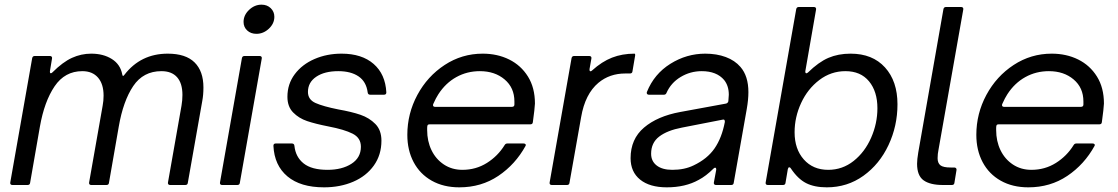

<svg xmlns="http://www.w3.org/2000/svg" viewBox="-20 -793 4791 823"><path d="M109 -9Q108 0 98 0H33Q28 0 25.5 -3Q23 -6 24 -11L118 -544Q120 -553 129 -553H194Q199 -553 201.5 -550Q204 -547 203 -542L194 -488V-485Q194 -479 198 -479Q201 -479 205 -483Q249 -527 288.5 -545Q328 -563 371 -563Q423 -563 459.5 -540Q496 -517 504 -474Q506 -462 513 -472Q583 -563 699 -563Q776 -563 814 -525.5Q852 -488 852 -418Q852 -386 847 -360L785 -9Q784 0 774 0H709Q704 0 701.5 -3Q699 -6 700 -11L758 -340Q762 -363 762 -386Q762 -436 739 -462Q716 -488 672 -488Q594 -488 551 -424Q508 -360 489 -250L447 -9Q446 0 436 0H371Q366 0 363.5 -3Q361 -6 362 -11L420 -340Q424 -361 424 -383Q424 -433 400 -460.5Q376 -488 333 -488Q258 -488 214 -423Q170 -358 151 -250Z M1008 -9Q1007 0 997 0H932Q927 0 924.5 -3Q922 -6 923 -11L1017 -544Q1019 -553 1028 -553H1093Q1098 -553 1100.5 -550Q1103 -547 1102 -542ZM1024 -699Q1024 -728 1047.5 -750.5Q1071 -773 1101 -773Q1125 -773 1140.5 -758Q1156 -743 1156 -721Q1156 -692 1132.5 -670Q1109 -648 1079 -648Q1055 -648 1039.5 -662.5Q1024 -677 1024 -699Z M1152 -168Q1152 -178 1162 -178H1231Q1241 -178 1242 -168Q1247 -120 1281.5 -92.5Q1316 -65 1384 -65Q1446 -65 1486.5 -91Q1527 -117 1527 -164Q1527 -202 1491.5 -220Q1456 -238 1388 -251Q1332 -262 1296.5 -274Q1261 -286 1236.5 -311Q1212 -336 1212 -378Q1212 -433 1243.5 -475Q1275 -517 1328 -540Q1381 -563 1444 -563Q1531 -563 1581.5 -519Q1632 -475 1636 -397Q1636 -387 1626 -387H1567Q1557 -387 1556 -397Q1550 -443 1517 -465.5Q1484 -488 1430 -488Q1371 -488 1335.5 -464Q1300 -440 1300 -399Q1300 -366 1332.5 -351.5Q1365 -337 1430 -324Q1487 -314 1525 -301Q1563 -288 1589 -261.5Q1615 -235 1615 -190Q1615 -129 1582.5 -83.5Q1550 -38 1494 -14Q1438 10 1369 10Q1268 10 1212 -37Q1156 -84 1152 -168Z M1726 -215Q1726 -306 1769 -386Q1812 -466 1886 -514.5Q1960 -563 2049 -563Q2112 -563 2162.5 -538Q2213 -513 2243 -465Q2273 -417 2273 -349Q2272 -327 2264 -269Q2263 -260 2253 -260H1822Q1814 -260 1812.5 -255.5Q1811 -251 1811 -244.5Q1811 -238 1811 -235Q1811 -188 1829.5 -149.5Q1848 -111 1882.5 -88Q1917 -65 1962 -65Q2020 -65 2067 -94.5Q2114 -124 2143 -171Q2147 -178 2155 -178H2224Q2230 -178 2232.5 -175Q2235 -172 2233 -168Q2189 -88 2116 -39Q2043 10 1949 10Q1881 10 1830.5 -18.5Q1780 -47 1753 -98Q1726 -149 1726 -215ZM2174 -335Q2185 -335 2185 -345V-358Q2185 -417 2143 -452.5Q2101 -488 2037 -488Q1982 -488 1936 -462.5Q1890 -437 1859 -389Q1849 -374 1837 -347L1836 -343Q1836 -335 1845 -335Z M2345 0Q2340 0 2337.5 -3Q2335 -6 2336 -11L2430 -544Q2432 -553 2441 -553H2506Q2511 -553 2513.5 -550Q2516 -547 2515 -542L2507 -497V-493Q2507 -488 2510.5 -487.5Q2514 -487 2518 -491Q2560 -529 2603.5 -546Q2647 -563 2700 -563Q2702 -563 2702.5 -559.5Q2703 -556 2702 -552L2691 -487Q2690 -478 2680 -478H2660Q2593 -478 2545 -438Q2488 -390 2471 -291L2421 -9Q2420 0 2410 0Z M2683 -115Q2683 -197 2740.5 -246Q2798 -295 2896 -313L3092 -349Q3100 -351 3102 -359Q3104 -379 3104 -387Q3104 -425 3084 -450Q3052 -488 2988 -488Q2939 -488 2897.5 -463Q2856 -438 2837 -395Q2834 -387 2826 -387H2761Q2756 -387 2753.5 -390.5Q2751 -394 2753 -399Q2784 -476 2853.5 -519.5Q2923 -563 3003 -563Q3052 -563 3091 -548.5Q3130 -534 3154 -506Q3188 -467 3188 -398Q3188 -366 3181 -326L3125 -9Q3124 0 3114 0H3049Q3044 0 3041.5 -3Q3039 -6 3040 -11L3050 -65V-68Q3050 -73 3046.5 -74Q3043 -75 3039 -71Q3006 -38 2975 -22Q2918 10 2838 10Q2765 10 2724 -23Q2683 -56 2683 -115ZM2953 -84Q3012 -112 3043 -157Q3074 -202 3087 -270V-272Q3087 -283 3077 -280L2903 -246Q2840 -234 2805.5 -207.5Q2771 -181 2771 -134Q2771 -102 2795 -83.5Q2819 -65 2862 -65Q2914 -65 2953 -84Z M3370 -71Q3367 -76 3363 -76Q3359 -76 3357 -68L3347 -9Q3346 0 3336 0H3271Q3266 0 3263.5 -3Q3261 -6 3262 -11L3393 -754Q3395 -763 3404 -763H3469Q3474 -763 3476.5 -760Q3479 -757 3478 -752L3432 -488V-485Q3432 -480 3435 -479Q3438 -478 3443 -482Q3489 -527 3531 -545Q3573 -563 3626 -563Q3720 -563 3773.5 -504Q3827 -445 3827 -346Q3827 -253 3788.5 -171Q3750 -89 3681 -39.5Q3612 10 3524 10Q3471 10 3435.5 -8Q3400 -26 3370 -71ZM3741 -329Q3741 -401 3705 -444.5Q3669 -488 3604 -488Q3542 -488 3492 -450Q3442 -412 3414 -351.5Q3386 -291 3386 -226Q3386 -154 3425.5 -109.5Q3465 -65 3530 -65Q3591 -65 3639 -103Q3687 -141 3714 -202.5Q3741 -264 3741 -329Z M4071 -9Q4070 0 4060 0H4022Q3967 0 3939 -20Q3911 -40 3911 -91Q3911 -109 3916 -139L4024 -754Q4026 -763 4035 -763H4100Q4105 -763 4107.5 -760Q4110 -757 4109 -752L4003 -152Q3999 -133 3999 -115Q3999 -94 4011 -84.5Q4023 -75 4055 -75H4071Q4075 -75 4078 -72Q4081 -69 4080 -64Z M4165 -215Q4165 -306 4208 -386Q4251 -466 4325 -514.5Q4399 -563 4488 -563Q4551 -563 4601.5 -538Q4652 -513 4682 -465Q4712 -417 4712 -349Q4711 -327 4703 -269Q4702 -260 4692 -260H4261Q4253 -260 4251.5 -255.5Q4250 -251 4250 -244.5Q4250 -238 4250 -235Q4250 -188 4268.5 -149.5Q4287 -111 4321.5 -88Q4356 -65 4401 -65Q4459 -65 4506 -94.5Q4553 -124 4582 -171Q4586 -178 4594 -178H4663Q4669 -178 4671.5 -175Q4674 -172 4672 -168Q4628 -88 4555 -39Q4482 10 4388 10Q4320 10 4269.5 -18.5Q4219 -47 4192 -98Q4165 -149 4165 -215ZM4613 -335Q4624 -335 4624 -345V-358Q4624 -417 4582 -452.5Q4540 -488 4476 -488Q4421 -488 4375 -462.5Q4329 -437 4298 -389Q4288 -374 4276 -347L4275 -343Q4275 -335 4284 -335Z"/></svg>

Font: Open Sauce Two
Style: Italic
Weight: 400
Italic angle: -10°
Designer: Alfredo Marco Pradil
Foundry: Creative Sauce Fz LLC
Version: Version 1.477